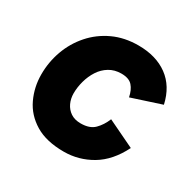

<svg xmlns="http://www.w3.org/2000/svg" viewBox="-121 -628 768 764"><g transform="rotate(30 263.0 -246.5)"><path d="M261 11Q180 11 129 -20Q78 -51 54 -102Q30 -153 30 -211Q30 -268 49 -320.5Q68 -373 104.5 -414.5Q141 -456 192.5 -480Q244 -504 308 -504Q389 -504 442.5 -465Q496 -426 513 -350L378 -306Q372 -337 356 -355Q340 -373 305 -373Q274 -373 250 -358.5Q226 -344 210.5 -320Q195 -296 187 -267Q179 -238 179 -210Q179 -186 188.5 -165.5Q198 -145 216.5 -132.5Q235 -120 263 -120Q304 -120 325.5 -141.5Q347 -163 360 -195L485 -135Q447 -59 388 -24Q329 11 261 11Z"/></g></svg>

Font: Hanken Grotesk Black
Style: Italic
Weight: 900
Italic angle: -8°
Designer: Alfredo Marco Pradil
Foundry: Hanken Design Co.
Version: Version 3.013